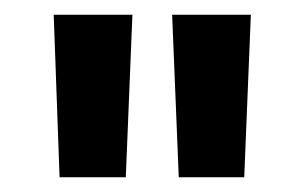

<svg xmlns="http://www.w3.org/2000/svg" viewBox="-20 -710 413 261"><path d="M321 -690 312 -469H223L214 -690ZM160 -690 151 -469H61L53 -690Z"/></svg>

Font: Exo 2
Style: Bold
Weight: 700
Designer: Natanael Gama
Foundry: Natanael Gama
Version: Version 2.010